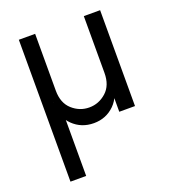

<svg xmlns="http://www.w3.org/2000/svg" viewBox="-133 -586 816 919"><g transform="rotate(-20 275.5 -126.5)"><path d="M270.5 9.8Q207 9.8 163.6 -32.7Q120.1 -75.2 120.1 -148.4L68.4 -238.3V-488.3H151.4V-199.2Q151.4 -135.7 189 -102.1Q226.6 -68.4 275.4 -68.4Q324.2 -68.4 361.8 -102.1Q399.4 -135.7 399.4 -199.2V-488.3H482.4V-228.5L418.9 -148.4Q418.9 -75.2 376 -32.7Q333 9.8 270.5 9.8ZM68.4 234.4V-296.9L148.4 -65.4V234.4ZM402.3 0V-144.5L482.4 -255.9V0Z"/></g></svg>

Font: Sen
Style: Regular
Weight: 400
Designer: Kosal Sen, Philatype
Foundry: Philatype
Version: Version 2.000;gftools[0.9.31]